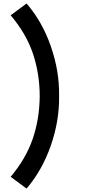

<svg xmlns="http://www.w3.org/2000/svg" viewBox="-20 -906 512 1124"><path d="M212.5 -343.5Q212 -476 172.5 -593Q133.5 -709 42.5 -816.5L135.5 -885.5Q227.5 -779.5 277.5 -635Q303 -562 315 -489.8Q327 -417.5 326 -343.5Q328 -198.5 277 -52.5Q226 92.5 135.5 198L42.5 129Q132 22.5 172 -94.5Q211.5 -211.5 212.5 -343.5Z"/></svg>

Font: Russisch Sans
Style: Bold
Weight: 700
Designer: Michael Sharanda (font) & Cristiano Sobral (main changes)
Foundry: Michael Sharanda
Version: Version 2.00;September 8, 2020;FontCreator 13.0.0.2681 64-bi